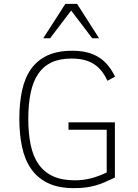

<svg xmlns="http://www.w3.org/2000/svg" viewBox="-20 -950 707 984"><path d="M530.8 -536.1Q516.6 -565.9 499.3 -587.4Q481.9 -608.9 459.5 -622.8Q437 -636.7 409.2 -643.3Q381.3 -649.9 346.2 -649.9Q286.6 -649.9 244.6 -630.4Q202.6 -610.8 176 -571.8Q149.4 -532.7 137.2 -474.6Q125 -416.5 125 -339.8Q125 -265.1 137.5 -206.5Q149.9 -147.9 178 -107.9Q206.1 -67.9 251.5 -46.9Q296.9 -25.9 362.8 -25.9Q384.3 -25.9 404.3 -28.3Q424.3 -30.8 444.1 -35.6Q463.9 -40.5 484.4 -48.1Q504.9 -55.7 526.9 -65.9V-285.2H331.1V-323.2H568.8V-40Q540.5 -26.4 517.1 -16.4Q493.7 -6.3 470 0.5Q446.3 7.3 419.9 10.7Q393.6 14.2 358.9 14.2Q278.8 14.2 225.1 -12Q171.4 -38.1 138.9 -85.4Q106.4 -132.8 92.8 -198Q79.1 -263.2 79.1 -341.8Q79.1 -422.4 93.3 -487.1Q107.4 -551.8 139.4 -596.7Q171.4 -641.6 223.1 -665.8Q274.9 -689.9 350.1 -689.9Q393.6 -689.9 427.5 -681.2Q461.4 -672.4 487.8 -655.5Q514.2 -638.7 534.2 -613.8Q554.2 -588.9 569.8 -557.1ZM452.6 -753.9 344.7 -896 236.8 -753.9H201.7L314.9 -930.2H375L487.8 -753.9Z"/></svg>

Font: Clear Sans Thin
Style: Regular
Weight: 250
Foundry: Intel Corporation
Version: Version 1.00